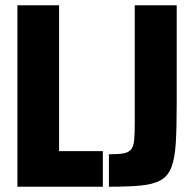

<svg xmlns="http://www.w3.org/2000/svg" viewBox="-20 -708 733 728"><path d="M46 0V-688H204V-135H370V0ZM393 0V-123Q429 -123 448.5 -126.5Q468 -130 477.5 -142Q487 -154 489 -179Q491 -204 491 -247V-688H650V-312Q650 -223 646.5 -165.5Q643 -108 630 -74Q617 -40 589 -24.5Q561 -9 514 -4.5Q467 0 393 0Z"/></svg>

Font: Saira Condensed ExtraBold
Style: Regular
Weight: 800
Width: 3
Designer: Hector Gatti with collaboration of the Omnibus-Type team
Foundry: Omnibus-Type
Version: Version 1.101